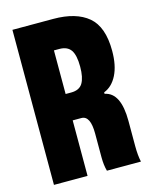

<svg xmlns="http://www.w3.org/2000/svg" viewBox="-111 -801 683 872"><g transform="rotate(-15 230.5 -364.5)"><path d="M33 0V-729H225Q332 -729 389 -681Q446 -633 446 -520Q446 -451 423.5 -406.5Q401 -362 362 -347V-340Q435 -326 435 -193V-74Q435 -31 442 0H282Q274 -28 274 -65V-177Q274 -261 232 -261H191V0ZM191 -385H217Q256 -385 271.5 -411Q287 -437 287 -488Q287 -542 270.5 -566Q254 -590 216 -590H191Z"/></g></svg>

Font: Mona Sans Condensed ExtraBold
Style: Regular
Weight: 800
Width: 3
Designer: Deni Anggara
Foundry: GitHub
Version: Version 1.001;gftools[0.9.33]